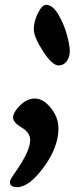

<svg xmlns="http://www.w3.org/2000/svg" viewBox="-20 -557 346 795"><path d="M222 -26Q222 53 161 135.5Q100 218 51 218Q21 218 21 197Q21 187 42 158Q105 69 105 23Q105 -8 69.5 -29Q34 -50 34 -70.5Q34 -91 62.5 -120Q91 -149 125 -149Q159 -149 190.5 -110Q222 -71 222 -26ZM223 -286Q196 -286 158 -345Q120 -404 120 -436Q120 -468 137 -502.5Q154 -537 171 -537Q198 -537 221.5 -497Q245 -457 257 -413Q269 -369 269 -344.5Q269 -320 256 -303Q243 -286 223 -286Z"/></svg>

Font: Kalam
Style: Bold
Weight: 700
Version: Version 2.001;PS 1.0;hotconv 1.0.79;makeotf.lib2.5.61930; tt